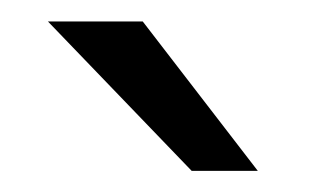

<svg xmlns="http://www.w3.org/2000/svg" viewBox="-20 -710 290 180"><path d="M159.7 -549.8 24.9 -689.9H113.8L221.7 -549.8Z"/></svg>

Font: HK Grotesk Medium Legacy
Style: Regular
Weight: 500
Designer: Alfredo Marco Pradil
Foundry: Hanken Design Co.
Version: Version 2.022;PS 002.022;hotconv 1.0.88;makeotf.lib2.5.64775